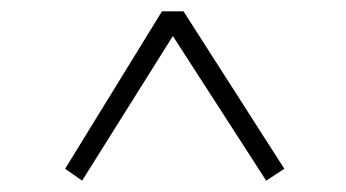

<svg xmlns="http://www.w3.org/2000/svg" viewBox="-20 -545 611 339"><path d="M95 -247 266 -525H304L482 -247L450 -226L270 -505H300L125 -226Z"/></svg>

Font: Noto Serif TC
Style: Regular
Weight: 200
Designer: Ryoko NISHIZUKA 西塚涼子 (kana & ideographs); Frank Grießhammer (Latin, Greek & Cyrillic); Wenlong ZHANG 张文龙 (bopomofo); San
Foundry: Adobe
Version: Version 2.001;hotconv 1.1.0;makeotfexe 2.6.0